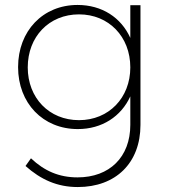

<svg xmlns="http://www.w3.org/2000/svg" viewBox="-20 -542 684 775"><path d="M506 -521V-389C469 -471 392 -522 293 -522C153 -522 53 -417 53 -271C53 -126 153 -21 294 -21C392 -21 469 -72 506 -153V-38C506 92 422 174 293 174C218 174 159 148 105 97L83 128C145 183 211 213 294 213C447 213 547 116 547 -38V-521ZM299 -57C178 -57 92 -147 92 -270C92 -394 178 -484 299 -484C419 -484 506 -394 506 -270C506 -147 419 -57 299 -57Z"/></svg>

Font: Montserrat arm ExtraLight
Style: Regular
Weight: 275
Designer: Julieta Ulanovsky
Foundry: Julieta Ulanovsky
Version: Version 6.000;PS 006.000;hotconv 1.0.88;makeotf.lib2.5.64775